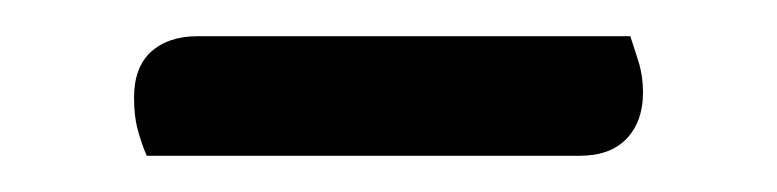

<svg xmlns="http://www.w3.org/2000/svg" viewBox="-20 -314 429 106"><path d="M300 -228H61Q58 -235 56 -242.5Q54 -250 54 -260Q54 -277 63.5 -285.5Q73 -294 89 -294H328Q330 -288 332.5 -280Q335 -272 335 -263Q335 -247 326 -237.5Q317 -228 300 -228Z"/></svg>

Font: Baloo Paaji 2
Style: Regular
Weight: 400
Designer: Shuchita Grover, Noopur Datye and Ek Type
Foundry: Ek Type
Version: Version 1.700